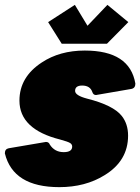

<svg xmlns="http://www.w3.org/2000/svg" viewBox="-36 -760 577 790"><path d="M208 10Q18 10 -16 -129Q-16 -147 0 -150L153 -176Q165 -176 169 -165Q189 -134 226 -134Q261 -134 261 -157Q261 -166 252.5 -171.5Q244 -177 211 -186Q44 -228 44 -346Q44 -443 136 -503Q210 -552 313 -552Q498 -552 521 -416Q521 -397 504 -394L359 -369Q348 -369 344 -381Q335 -408 302 -408Q273 -408 273 -386Q273 -367 323 -354Q430 -327 465 -283Q491 -250 491 -202Q491 -98 394 -39Q315 10 208 10ZM404 -580H218L162 -669L272 -740L324 -654L406 -740L492 -669Z"/></svg>

Font: YamahaIndonesia935. App Black
Style: Italic
Weight: 900
Italic angle: -10°
Designer: Dalton Maag Ltd
Foundry: Dalton Maag Ltd
Version: Version 1.002; January 01, 2024; Regular/Italic